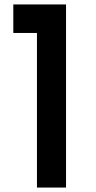

<svg xmlns="http://www.w3.org/2000/svg" viewBox="-20 -845 433 865"><path d="M146.5 0V-696.5H40V-825H277.5V0Z"/></svg>

Font: Spartan Thin SemiBold
Style: Regular
Weight: 600
Version: Version 1.004